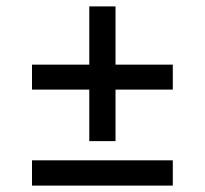

<svg xmlns="http://www.w3.org/2000/svg" viewBox="-20 -580 640 600"><path d="M259 -139V-300H80V-378H259V-560H341V-378H520V-300H341V-139ZM80 0V-79H520V0Z"/></svg>

Font: TypoPRO Source Code Pro
Style: Italic
Weight: 600
Italic angle: -11°
Monospace: yes
Designer: Paul D. Hunt, Teo Tuominen
Foundry: Adobe Systems Incorporated
Version: Version 1.030;PS 1.0;hotconv 1.0.84;makeotf.lib2.5.63406